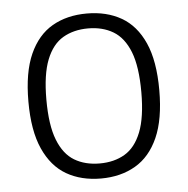

<svg xmlns="http://www.w3.org/2000/svg" viewBox="-45 -594 634 648"><g transform="rotate(-5 272.0 -270.5)"><path d="M272 9.5Q205 9.5 155.2 -19.2Q105.5 -48 77.8 -109.8Q50 -171.5 50 -270.5Q50 -369 77.5 -430.5Q105 -492 154.8 -520.8Q204.5 -549.5 272 -549.5Q339 -549.5 388.8 -521Q438.5 -492.5 466 -431Q493.5 -369.5 493.5 -270.5Q493.5 -172 466 -110.2Q438.5 -48.5 388.5 -19.5Q338.5 9.5 272 9.5ZM272 -41.5Q321 -41.5 357 -62.8Q393 -84 412.8 -134Q432.5 -184 432.5 -269Q432.5 -356 412.8 -406Q393 -456 357 -477.5Q321 -499 272 -499Q223 -499 186.8 -477.8Q150.5 -456.5 130.8 -406.8Q111 -357 111 -272Q111 -185 130.8 -134.8Q150.5 -84.5 186.5 -63Q222.5 -41.5 272 -41.5Z"/></g></svg>

Font: Encode Sans Condensed Thin Light
Style: Regular
Weight: 300
Version: Version 3.002